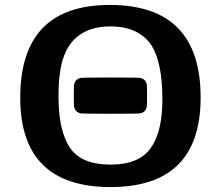

<svg xmlns="http://www.w3.org/2000/svg" viewBox="-20 -736 896 778"><path d="M62 -340Q62 -716 425 -716Q793 -716 793 -341Q793 22 428 22Q62 22 62 -340ZM428 -69Q543 -69 590.5 -135.5Q638 -202 638 -333Q638 -482 594 -552Q542 -629 427 -629Q340 -629 288 -583Q257 -555 240 -511Q217 -453 217 -345Q217 -207 263 -138Q309 -69 428 -69ZM305 -420Q309 -422 427 -422Q545 -422 550 -420Q569 -415 574 -397Q576 -391 576 -349Q576 -306 574 -300Q569 -282 550 -277Q545 -275 428 -275Q310 -275 305 -277Q286 -282 281 -300Q279 -306 279 -349Q279 -391 281 -397Q286 -415 305 -420Z"/></svg>

Font: KaTeX_SansSerif
Style: Bold
Weight: 700
Version: Version 1.1; ttfautohint (v1.3)